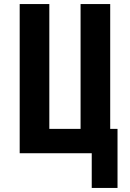

<svg xmlns="http://www.w3.org/2000/svg" viewBox="-20 -755 640 946"><path d="M559 171H432V0H77V-735H223V-120H377V-735H523V-120H559Z"/></svg>

Font: Iosevka Aile Heavy
Style: Regular
Weight: 900
Designer: Belleve Invis
Foundry: Belleve Invis
Version: Version 31.1.0; ttfautohint (v1.8.4)